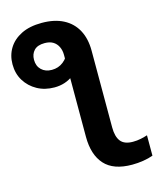

<svg xmlns="http://www.w3.org/2000/svg" viewBox="-153 -880 947 1155"><g transform="rotate(-15 320.5 -302.5)"><path d="M565 48Q591 48 614.5 43Q638 38 656 32V159Q629 169 594.5 174.5Q560 180 525 180Q409 180 354 119Q299 58 299 -54V-565Q299 -593 288 -615.5Q277 -638 256.5 -650.5Q236 -663 204 -663Q160 -663 138.5 -640.5Q117 -618 117 -582Q117 -543 141.5 -519.5Q166 -496 206 -496Q247 -496 277.5 -520Q308 -544 325 -587L395 -546Q363 -467 312.5 -428.5Q262 -390 194 -390Q134 -390 87 -416Q40 -442 12.5 -486.5Q-15 -531 -15 -589Q-15 -645 12 -689Q39 -733 91 -759Q143 -785 219 -785Q298 -785 353 -756.5Q408 -728 437 -674.5Q466 -621 466 -546V-68Q466 -10 489 19Q512 48 565 48Z"/></g></svg>

Font: Unbounded Medium
Style: Regular
Weight: 500
Designer: Luke Prowse, Jean-Baptiste Morizot, Fátima Lázaro, Florian Runge
Foundry: NaN
Version: Version 1.700